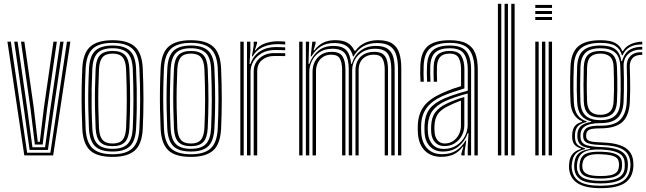

<svg xmlns="http://www.w3.org/2000/svg" viewBox="-20 -820 3410 1013"><path d="M108.2 0 19.2 -600H37.2L123.2 -14.2H245.8L333.2 -600H351.2L260.5 0ZM136.2 -28.8 107.2 -237.5 55 -600H72.8L124.2 -242.5L151.2 -43H217.8L245 -241.5L297.8 -600H315.5L262 -236L232.8 -28.8ZM164 -57.5 140.8 -247.2 90.8 -600H108.5L158 -252.5L179.2 -71.8H190L211.8 -252.5L262 -600H279.8L228.8 -247.5L205 -57.5Z M574 7.8Q491.2 7.8 454.6 -27.1Q418 -62 414.2 -140.5Q412 -192 411 -243.5Q410 -295 410.8 -348.6Q411.5 -402.2 414.2 -459.5Q418.2 -541.2 456.8 -574.5Q495.2 -607.8 574 -607.8Q654.5 -607.8 692 -573.6Q729.5 -539.5 733.2 -459.2Q736.8 -378.2 736.9 -297.9Q737 -217.5 733.2 -140.5Q729 -58.8 690.6 -25.5Q652.2 7.8 574 7.8ZM574 -6.2Q645.2 -6.2 678.6 -37.4Q712 -68.5 715.5 -141.5Q719.2 -214.2 719.4 -292.8Q719.5 -371.2 715.5 -458.5Q712.2 -531.5 678.9 -562.6Q645.5 -593.8 574 -593.8Q502.2 -593.8 468.9 -562.6Q435.5 -531.5 431.8 -458.5Q429 -399 428.2 -345.8Q427.5 -292.5 428.5 -242.5Q429.5 -192.5 431.8 -141.2Q435.2 -69 468.4 -37.6Q501.5 -6.2 574 -6.2ZM574 -20.5Q509.5 -20.5 481 -49.2Q452.5 -78 449.2 -142.5Q447 -195 446 -245.5Q445 -296 445.9 -348.1Q446.8 -400.2 449.5 -457.5Q452.8 -524 482.2 -551.9Q511.8 -579.8 574 -579.8Q636 -579.8 665.5 -552Q695 -524.2 698 -457.8Q700.5 -403 701.4 -351.2Q702.2 -299.5 701.5 -248Q700.8 -196.5 698 -142.5Q694.8 -76.5 665.5 -48.5Q636.2 -20.5 574 -20.5ZM574 -34.8Q628 -34.8 652.8 -60Q677.5 -85.2 680.5 -143.8Q684 -219.5 684.1 -294Q684.2 -368.5 680.5 -456.5Q677.8 -516.8 652 -541.1Q626.2 -565.5 574 -565.5Q518.8 -565.5 494.4 -539.8Q470 -514 467 -456.2Q464.5 -402.5 463.6 -352Q462.8 -301.5 463.5 -250.2Q464.2 -199 467 -143Q470 -84.2 495.1 -59.5Q520.2 -34.8 574 -34.8ZM574 -48.8Q528.8 -48.8 507.9 -70.8Q487 -92.8 484.5 -143.2Q482.2 -198.2 481.2 -248.6Q480.2 -299 481.1 -349.8Q482 -400.5 484.5 -455.8Q487 -508 508.4 -529.6Q529.8 -551.2 574 -551.2Q619 -551.2 639.8 -529.2Q660.5 -507.2 662.8 -455.8Q666.8 -366 666.5 -291.6Q666.2 -217.2 662.8 -144.2Q660.2 -92.8 639.4 -70.8Q618.5 -48.8 574 -48.8ZM574 -62.8Q610 -62.8 626.5 -82Q643 -101.2 645.2 -145Q648.8 -221.2 648.9 -293.1Q649 -365 645.2 -455Q643.2 -498.2 626.9 -517.8Q610.5 -537.2 574 -537.2Q537.2 -537.2 520.9 -517.9Q504.5 -498.5 502.2 -455.2Q499.8 -399.5 498.9 -349.5Q498 -299.5 498.9 -249.6Q499.8 -199.8 502.2 -143.8Q504.5 -101.2 521.1 -82Q537.8 -62.8 574 -62.8Z M987.2 7.8Q904.5 7.8 867.9 -27.1Q831.2 -62 827.5 -140.5Q825.2 -192 824.2 -243.5Q823.2 -295 824 -348.6Q824.8 -402.2 827.5 -459.5Q831.5 -541.2 870 -574.5Q908.5 -607.8 987.2 -607.8Q1067.8 -607.8 1105.2 -573.6Q1142.8 -539.5 1146.5 -459.2Q1150 -378.2 1150.1 -297.9Q1150.2 -217.5 1146.5 -140.5Q1142.2 -58.8 1103.9 -25.5Q1065.5 7.8 987.2 7.8ZM987.2 -6.2Q1058.5 -6.2 1091.9 -37.4Q1125.2 -68.5 1128.8 -141.5Q1132.5 -214.2 1132.6 -292.8Q1132.8 -371.2 1128.8 -458.5Q1125.5 -531.5 1092.1 -562.6Q1058.8 -593.8 987.2 -593.8Q915.5 -593.8 882.1 -562.6Q848.8 -531.5 845 -458.5Q842.2 -399 841.5 -345.8Q840.8 -292.5 841.8 -242.5Q842.8 -192.5 845 -141.2Q848.5 -69 881.6 -37.6Q914.8 -6.2 987.2 -6.2ZM987.2 -20.5Q922.8 -20.5 894.2 -49.2Q865.8 -78 862.5 -142.5Q860.2 -195 859.2 -245.5Q858.2 -296 859.1 -348.1Q860 -400.2 862.8 -457.5Q866 -524 895.5 -551.9Q925 -579.8 987.2 -579.8Q1049.2 -579.8 1078.8 -552Q1108.2 -524.2 1111.2 -457.8Q1113.8 -403 1114.6 -351.2Q1115.5 -299.5 1114.8 -248Q1114 -196.5 1111.2 -142.5Q1108 -76.5 1078.8 -48.5Q1049.5 -20.5 987.2 -20.5ZM987.2 -34.8Q1041.2 -34.8 1066 -60Q1090.8 -85.2 1093.8 -143.8Q1097.2 -219.5 1097.4 -294Q1097.5 -368.5 1093.8 -456.5Q1091 -516.8 1065.2 -541.1Q1039.5 -565.5 987.2 -565.5Q932 -565.5 907.6 -539.8Q883.2 -514 880.2 -456.2Q877.8 -402.5 876.9 -352Q876 -301.5 876.8 -250.2Q877.5 -199 880.2 -143Q883.2 -84.2 908.4 -59.5Q933.5 -34.8 987.2 -34.8ZM987.2 -48.8Q942 -48.8 921.1 -70.8Q900.2 -92.8 897.8 -143.2Q895.5 -198.2 894.5 -248.6Q893.5 -299 894.4 -349.8Q895.2 -400.5 897.8 -455.8Q900.2 -508 921.6 -529.6Q943 -551.2 987.2 -551.2Q1032.2 -551.2 1053 -529.2Q1073.8 -507.2 1076 -455.8Q1080 -366 1079.8 -291.6Q1079.5 -217.2 1076 -144.2Q1073.5 -92.8 1052.6 -70.8Q1031.8 -48.8 987.2 -48.8ZM987.2 -62.8Q1023.2 -62.8 1039.8 -82Q1056.2 -101.2 1058.5 -145Q1062 -221.2 1062.1 -293.1Q1062.2 -365 1058.5 -455Q1056.5 -498.2 1040.1 -517.8Q1023.8 -537.2 987.2 -537.2Q950.5 -537.2 934.1 -517.9Q917.8 -498.5 915.5 -455.2Q913 -399.5 912.1 -349.5Q911.2 -299.5 912.1 -249.6Q913 -199.8 915.5 -143.8Q917.8 -101.2 934.4 -82Q951 -62.8 987.2 -62.8Z M1283.2 0V-600H1300.8L1301 -552.5L1296.5 -483.2H1301.5Q1317 -527 1352.2 -549.4Q1387.5 -571.8 1435.5 -571.8Q1448.2 -571.8 1462.9 -571.1Q1477.5 -570.5 1484.8 -570V-555Q1475.5 -555.5 1459.5 -555.9Q1443.5 -556.2 1431.2 -556.2Q1391 -556.2 1361.9 -539.8Q1332.8 -523.2 1317.2 -496.9Q1301.8 -470.5 1301.8 -441V0ZM1248 0V-600H1265.8V0ZM1318.5 0V-442.2Q1318.5 -485.2 1349.2 -512.5Q1380 -539.8 1425 -539.8Q1440 -539.8 1456 -539.6Q1472 -539.5 1484.8 -539.2V-524Q1472.2 -524.5 1456 -524.5Q1439.8 -524.5 1424.8 -524.5Q1388.5 -524.5 1362.8 -503.5Q1337 -482.5 1337 -443.5V0ZM1309 -522.5 1318.5 -579.2V-600H1336L1336.2 -591.2L1324.5 -554.5H1327.8Q1346 -579.8 1378.2 -591Q1410.5 -602.2 1443.8 -602.2Q1452 -602.2 1463.5 -601.8Q1475 -601.2 1484.8 -600.5V-585.2Q1476.8 -586 1465.6 -586.5Q1454.5 -587 1443.5 -587Q1399.5 -587 1365.6 -571.1Q1331.8 -555.2 1312.8 -522.5Z M2079.8 0V-457.2Q2079.8 -500.5 2070.2 -530.9Q2060.8 -561.2 2036.8 -577.1Q2012.8 -593 1969.2 -593Q1926 -593 1895.2 -574.8Q1864.5 -556.5 1846 -522.5H1842.5Q1832.8 -560.2 1809.2 -576.6Q1785.8 -593 1744.2 -593Q1700 -593 1671.5 -574.2Q1643 -555.5 1623.2 -522.5H1619.2L1627.8 -600H1645.2V-591.5L1634.5 -554.5H1638.2Q1659.8 -582.5 1685.8 -595.2Q1711.8 -608 1749.2 -608Q1788.2 -608 1812.2 -595Q1836.2 -582 1850.2 -552.2H1855.2Q1875.8 -580.5 1906.1 -594.2Q1936.5 -608 1974 -608Q2022.5 -608 2049.2 -590.6Q2076 -573.2 2086.6 -540.1Q2097.2 -507 2097.2 -460V0ZM1558.5 0V-600H1576.2V0ZM1629 0V-442.2Q1629 -470.8 1640.9 -494.4Q1652.8 -518 1675.4 -532.2Q1698 -546.5 1730.2 -546.5Q1772.5 -546.5 1787.5 -522.1Q1802.5 -497.8 1802.5 -452V0H1785V-451.2Q1785 -489 1773.5 -510.2Q1762 -531.5 1728 -531.5Q1703.2 -531.5 1685.1 -520.1Q1667 -508.8 1657.1 -489Q1647.2 -469.2 1647.2 -443.5V0ZM1593.8 0V-600H1611.2L1607.8 -483.2H1612Q1628 -526.8 1659.2 -552.2Q1690.5 -577.8 1739.5 -577.8Q1786.8 -577.5 1807.6 -554.8Q1828.5 -532 1832.5 -483.2H1836Q1850.2 -529 1883.4 -553.5Q1916.5 -578 1964.2 -577.8Q2003.2 -577.5 2024.5 -563.1Q2045.8 -548.8 2054 -521.8Q2062.2 -494.8 2062.2 -456.5V0H2044.5V-454.8Q2044.5 -506.8 2026.9 -534.8Q2009.2 -562.8 1959 -562.8Q1921 -562.8 1893.9 -546.9Q1866.8 -531 1852.4 -505Q1838 -479 1838 -448.5V0H1820V-454.8Q1820 -506.8 1802.1 -534.8Q1784.2 -562.8 1734.2 -562.8Q1692.2 -562.8 1665.1 -543.9Q1638 -525 1624.9 -496.9Q1611.8 -468.8 1611.8 -441.2V0ZM1855.5 0V-449.8Q1855.5 -479.2 1867.5 -501Q1879.5 -522.8 1901.9 -534.6Q1924.2 -546.5 1955 -546.5Q1983.2 -546.5 1998.9 -535.6Q2014.5 -524.8 2020.9 -503.6Q2027.2 -482.5 2027.2 -452V0H2009.8V-451.2Q2009.8 -490 1997.8 -510.8Q1985.8 -531.5 1952.8 -531.5Q1928.2 -531.5 1910.1 -521.8Q1892 -512 1882.1 -494.1Q1872.2 -476.2 1872.2 -451V0Z M2483 0V-453.5Q2483 -523 2455.1 -558.4Q2427.2 -593.8 2353 -593.8Q2287.5 -593.8 2252.9 -567.8Q2218.2 -541.8 2215.2 -473.8Q2214.5 -451.8 2214.6 -431.1Q2214.8 -410.5 2216 -388.8H2198.8Q2197.2 -412.8 2197 -432.5Q2196.8 -452.2 2197.8 -474.5Q2200.8 -545.8 2237.2 -576.8Q2273.8 -607.8 2353 -607.8Q2410.2 -607.8 2442.4 -590.1Q2474.5 -572.5 2487.6 -538.1Q2500.8 -503.8 2500.8 -453.5V0ZM2321 -34.2Q2360.2 -34.2 2388.5 -52.8Q2416.8 -71.2 2432.1 -100.1Q2447.5 -129 2447.5 -159.8V-326.8Q2416.2 -318.5 2383.1 -307.4Q2350 -296.2 2327.8 -285.8Q2284 -264.8 2262.4 -236Q2240.8 -207.2 2237.2 -159Q2236.5 -147.2 2236.8 -137.8Q2237 -128.2 2237.8 -117.5Q2242 -79 2263.2 -56.6Q2284.5 -34.2 2321 -34.2ZM2324.5 -49.2Q2293.8 -49.2 2275.9 -68.8Q2258 -88.2 2255.2 -119.5Q2254.5 -128.5 2254.4 -138.1Q2254.2 -147.8 2254.8 -157.2Q2257.2 -202.2 2276.8 -227.9Q2296.2 -253.5 2334 -272Q2358.5 -283.8 2381 -292.2Q2403.5 -300.8 2429.8 -308.2V-158.5Q2429.8 -130 2416.8 -105Q2403.8 -80 2380.2 -64.6Q2356.8 -49.2 2324.5 -49.2ZM2326.5 -63Q2351.2 -63 2370.5 -75.9Q2389.8 -88.8 2400.9 -110.2Q2412 -131.8 2412 -157.2V-289.2Q2394 -282.8 2376.9 -275.4Q2359.8 -268 2340.8 -258.5Q2305.2 -240.5 2289.6 -217.5Q2274 -194.5 2272.2 -156.5Q2272 -147 2272.1 -138.1Q2272.2 -129.2 2273 -120.8Q2275 -96 2288.9 -79.5Q2302.8 -63 2326.5 -63ZM2308 7.5Q2255.2 7.5 2222.6 -24Q2190 -55.5 2185 -114Q2184 -126.5 2184 -138.5Q2184 -150.5 2184.5 -163.8Q2188 -221.5 2216.6 -259.6Q2245.2 -297.8 2308.5 -326.8Q2323.5 -333.8 2338.9 -340Q2354.2 -346.2 2372.2 -352.6Q2390.2 -359 2412.5 -365.5V-453.5Q2412.5 -492.2 2399.9 -514.8Q2387.2 -537.2 2353 -537.2Q2319 -537.2 2303 -520.4Q2287 -503.5 2285.5 -469.5Q2285 -457.2 2285 -434.8Q2285 -412.2 2286 -388.8H2268.5Q2267.5 -411.2 2267.5 -433.5Q2267.5 -455.8 2268 -470.8Q2269.8 -513.5 2290.6 -532.4Q2311.5 -551.2 2353 -551.2Q2398.2 -551.2 2414.2 -524.9Q2430.2 -498.5 2430.2 -453.5V-353.5Q2398.8 -344 2368.2 -333.5Q2337.8 -323 2315 -313.2Q2260.5 -289 2232.5 -252.6Q2204.5 -216.2 2202 -162.5Q2201.8 -150.8 2201.8 -139Q2201.8 -127.2 2202.8 -115.2Q2206.8 -64.8 2235.4 -35.6Q2264 -6.5 2312.2 -6.5Q2357 -6.5 2386.9 -25.6Q2416.8 -44.8 2436 -78H2440.2L2431.5 -21.5V0H2414.2L2414 -9.5L2425 -46.2H2421.5Q2400.5 -18 2372.9 -5.2Q2345.2 7.5 2308 7.5ZM2447.8 0V-48.2L2451.8 -117.5H2447.8Q2431.8 -73 2398.2 -46.6Q2364.8 -20.2 2316.2 -20.5Q2275.5 -20.5 2249.8 -45.9Q2224 -71.2 2220.2 -116.2Q2219.5 -127.8 2219.4 -138.5Q2219.2 -149.2 2219.8 -161.2Q2222.5 -213.8 2246.5 -245.2Q2270.5 -276.8 2321.5 -299.5Q2336.8 -306.2 2358 -313.9Q2379.2 -321.5 2402.6 -328.8Q2426 -336 2448 -341.8V-453.5Q2448 -506 2428.2 -535.8Q2408.5 -565.5 2353 -565.5Q2302.2 -565.5 2277.4 -543.8Q2252.5 -522 2250.2 -471Q2249.8 -456.2 2249.8 -433.9Q2249.8 -411.5 2251.2 -388.8H2233.5Q2232.2 -410.2 2232.1 -432.8Q2232 -455.2 2232.8 -471.2Q2235 -528.8 2263.2 -554.2Q2291.5 -579.8 2353 -579.8Q2417 -579.8 2441.2 -547.6Q2465.5 -515.5 2465.5 -453.5V0Z M2677.5 0V-800H2695.2V0ZM2607 0V-800H2624.8V0ZM2642.2 0V-800H2660V0Z M2804.2 -778V-793.8H2892.5V-778ZM2804.2 -714.5V-730.2H2892.5V-714.5ZM2804.2 -746.2V-762H2892.5V-746.2ZM2874.8 0V-600H2892.5V0ZM2804.2 0V-600H2822V0ZM2839.5 0V-600H2857.2V0Z M3148.8 172.8Q3068.5 172.8 3027.8 147Q2987 121.2 2982.2 68.2Q2981.8 60.5 2982.1 52.8Q2982.5 45 2983.5 37.2Q2986.5 9.2 3001.6 -8.2Q3016.8 -25.8 3044.5 -33.5V-37.2Q3023 -43.5 3012.1 -55.8Q3001.2 -68 2999 -89.8Q2998.8 -95 2998.8 -101.4Q2998.8 -107.8 2999 -113.2Q3000.8 -137.5 3011.6 -153.2Q3022.5 -169 3050.5 -177V-180.8Q3027 -189 3009.8 -214Q2992.5 -239 2990.2 -280.2Q2989 -302.8 2988.5 -325.4Q2988 -348 2988 -371.4Q2988 -394.8 2988.5 -419.1Q2989 -443.5 2990 -469.2Q2993.2 -543.5 3031.1 -575.6Q3069 -607.8 3148 -607.8Q3200 -607.8 3226.5 -593.1Q3253 -578.5 3263 -550.5H3266.8Q3277 -568.8 3294.9 -579.8Q3312.8 -590.8 3332.8 -595.6Q3352.8 -600.5 3368.5 -600V-585.5Q3325.8 -586 3300.1 -570Q3274.5 -554 3265.2 -528.5H3261Q3252.8 -561.2 3227 -577.5Q3201.2 -593.8 3148 -593.8Q3078.5 -593.8 3044.4 -564.9Q3010.2 -536 3007.5 -469.5Q3006.2 -434 3005.6 -403.1Q3005 -372.2 3005.5 -342.8Q3006 -313.2 3007.5 -281.5Q3010 -236.2 3028.1 -212.1Q3046.2 -188 3075 -180.2V-176.5Q3042.8 -168.8 3029.2 -154Q3015.8 -139.2 3013.8 -113.5Q3013.5 -107.2 3013.5 -101.5Q3013.5 -95.8 3014 -89.5Q3015.8 -68 3026.9 -56.9Q3038 -45.8 3067 -37.5V-33.5Q3033 -25.5 3017.6 -9Q3002.2 7.5 2998.2 37.2Q2997 45.5 2996.2 51.9Q2995.5 58.2 2996.5 68Q3001.5 115.2 3036.9 137.6Q3072.2 160 3148.8 160Q3227.8 160 3264 137.2Q3300.2 114.5 3305.5 64.5Q3306.8 55.5 3306.6 48.2Q3306.5 41 3305.2 32Q3299.8 -12.2 3264 -32.5Q3228.2 -52.8 3151.8 -55Q3118.8 -56 3099.2 -59.8Q3079.8 -63.5 3070.4 -70.8Q3061 -78 3058.2 -89.2Q3057 -94 3056.6 -101.9Q3056.2 -109.8 3057 -113.8Q3061.5 -139.2 3081.5 -148.2Q3101.5 -157.2 3148.2 -156.8Q3220.2 -156.2 3251.8 -187.6Q3283.2 -219 3286.8 -282Q3288.2 -315.8 3288.6 -343.2Q3289 -370.8 3288.5 -400.4Q3288 -430 3286.8 -470Q3285.8 -504.2 3306.8 -525.1Q3327.8 -546 3368.5 -544.8V-530.5Q3333.5 -531.2 3317.6 -513.6Q3301.8 -496 3302.8 -467.5Q3303.8 -434.5 3304.4 -405.1Q3305 -375.8 3304.9 -345.9Q3304.8 -316 3303 -281.2Q3299 -207.5 3262.4 -175.1Q3225.8 -142.8 3148 -142.8Q3121.8 -142.8 3105.9 -140.2Q3090 -137.8 3082.2 -130.9Q3074.5 -124 3072.8 -111Q3072.5 -109.8 3072.5 -103.6Q3072.5 -97.5 3073.2 -94.2Q3075.5 -85 3083.2 -79.6Q3091 -74.2 3107.4 -72Q3123.8 -69.8 3152 -68.8Q3235.8 -66.5 3276.2 -42.2Q3316.8 -18 3321 32.2Q3321.8 41 3321.9 49Q3322 57 3321.2 64.8Q3316.2 120 3275.1 146.4Q3234 172.8 3148.8 172.8ZM3148.8 134.2Q3195 134.2 3222.2 125.9Q3249.5 117.5 3262 102.1Q3274.5 86.8 3275.8 66Q3276.5 55.5 3276.4 48.2Q3276.2 41 3275 32Q3272.8 12.2 3259.8 -0.9Q3246.8 -14 3220.4 -21.5Q3194 -29 3151.2 -31Q3090 -33.8 3061 -17.5Q3032 -1.2 3025.5 37.8Q3024.2 45 3023.8 52.1Q3023.2 59.2 3024.2 69Q3028.5 104.2 3058.2 119.2Q3088 134.2 3148.8 134.2ZM3148.8 122Q3092.8 122 3067 109.4Q3041.2 96.8 3038 68.2Q3037 60.5 3037.4 53.4Q3037.8 46.2 3039.5 37.2Q3045 2.5 3071.8 -9.4Q3098.5 -21.2 3153 -19.5Q3188.2 -18.5 3211.2 -12.8Q3234.2 -7 3246.2 4Q3258.2 15 3260.8 32Q3262.2 43 3262.2 49.9Q3262.2 56.8 3261 65Q3257.5 95.2 3231.4 108.6Q3205.2 122 3148.8 122ZM3148.8 108.8Q3180.2 108.8 3200.5 104.5Q3220.8 100.2 3231.4 90.5Q3242 80.8 3244.5 64.8Q3246 56.5 3246.1 48.5Q3246.2 40.5 3244 32Q3242 20 3232.1 12Q3222.2 4 3202.6 -0.4Q3183 -4.8 3151.5 -6.2Q3103 -8.5 3080.8 2.5Q3058.5 13.5 3054.5 37.2Q3052.2 44.8 3052.1 53.1Q3052 61.5 3053.2 68.2Q3056.5 89 3078.6 98.9Q3100.8 108.8 3148.8 108.8ZM3148.8 147.8Q3077.8 147.8 3045.8 129Q3013.8 110.2 3009.8 68Q3009 59 3009.4 52.2Q3009.8 45.5 3010.8 37.2Q3014.5 5.5 3033.5 -11.2Q3052.5 -28 3093.5 -34V-37.8Q3061.2 -42 3045.8 -54Q3030.2 -66 3027 -89.5Q3026.2 -95.8 3026.2 -101.6Q3026.2 -107.5 3026.5 -113.5Q3028.2 -141.2 3046 -156.1Q3063.8 -171 3099 -176.8V-180Q3065.2 -187.5 3046.2 -211.8Q3027.2 -236 3025 -283Q3023.5 -310.8 3023.1 -340.2Q3022.8 -369.8 3023.4 -401.6Q3024 -433.5 3025 -468.2Q3027.5 -528 3057.4 -553.9Q3087.2 -579.8 3148 -579.8Q3200.5 -579.8 3226.2 -560.4Q3252 -541 3258.2 -497H3262Q3269 -522.2 3282 -539Q3295 -555.8 3316.2 -564.2Q3337.5 -572.8 3368.5 -573V-558.5Q3320.5 -559.5 3294.5 -534.8Q3268.5 -510 3270.2 -470.2Q3271.5 -437.5 3271.8 -405.1Q3272 -372.8 3271.6 -342.1Q3271.2 -311.5 3270 -283.5Q3266.8 -224 3237.4 -197Q3208 -170 3147.8 -170.5Q3120 -170.8 3097.1 -165.6Q3074.2 -160.5 3060.1 -148.8Q3046 -137 3043.2 -116.5Q3042.2 -110 3042.5 -102.2Q3042.8 -94.5 3043.2 -90.2Q3047.5 -63.2 3073.9 -54.5Q3100.2 -45.8 3151.5 -44.2Q3196.5 -43 3226.5 -34.8Q3256.5 -26.5 3272.5 -10.2Q3288.5 6 3291.8 31.8Q3292.5 39.5 3292.8 47.8Q3293 56 3292 64.8Q3287.8 110.5 3251.9 129.1Q3216 147.8 3148.8 147.8ZM3148 -186Q3198.5 -186 3224.4 -208.9Q3250.2 -231.8 3252.8 -283.5Q3254.5 -313.8 3254.8 -343.1Q3255 -372.5 3254.5 -403.4Q3254 -434.2 3252.8 -469Q3250.8 -521.5 3224.5 -543.5Q3198.2 -565.5 3148 -565.5Q3093.2 -565.5 3068.9 -541.5Q3044.5 -517.5 3042.5 -467.8Q3041 -415 3040.9 -372.9Q3040.8 -330.8 3042.5 -281.8Q3044.8 -232 3071 -209Q3097.2 -186 3148 -186ZM3148 -200Q3104 -200 3082.9 -220.4Q3061.8 -240.8 3060 -284Q3058.5 -328.5 3058.6 -372.4Q3058.8 -416.2 3060 -466.8Q3061.8 -512 3083.2 -531.6Q3104.8 -551.2 3148 -551.2Q3190.5 -551.2 3211.9 -531.9Q3233.2 -512.5 3235 -468.8Q3236.5 -433.8 3236.9 -402.9Q3237.2 -372 3236.9 -343Q3236.5 -314 3235.2 -284.5Q3233 -240 3211.4 -220Q3189.8 -200 3148 -200ZM3148 -214.2Q3180.2 -214.2 3198 -230.9Q3215.8 -247.5 3217.5 -285.8Q3219 -313 3219.4 -341.5Q3219.8 -370 3219.2 -401.4Q3218.8 -432.8 3217.5 -468.2Q3216 -506 3197.9 -521.6Q3179.8 -537.2 3148 -537.2Q3114.8 -537.2 3096.8 -521.1Q3078.8 -505 3077.5 -466Q3076 -419 3075.9 -374.8Q3075.8 -330.5 3077.5 -284.8Q3079.2 -247.5 3096.8 -230.9Q3114.2 -214.2 3148 -214.2Z"/></svg>

Font: Big Shoulders Inline Text Thin Medium
Style: Regular
Weight: 500
Version: Version 2.002